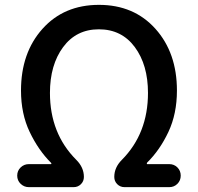

<svg xmlns="http://www.w3.org/2000/svg" viewBox="-20 -770 814 790"><path d="M98.6 0Q79.1 0 64.9 -13.7Q50.8 -27.3 50.8 -47.4Q50.8 -67.4 64.9 -81.1Q79.1 -94.7 98.6 -94.7H189.5Q191.4 -94.7 191.4 -96.7Q191.4 -98.6 189.5 -100.6Q137.7 -152.3 102.1 -227.1Q66.4 -301.8 66.4 -397.5Q66.4 -552.7 154.8 -651.4Q243.2 -750 387.2 -750Q531.2 -750 619.6 -651.4Q708 -552.7 708 -397.5Q708 -301.8 672.9 -227.1Q637.7 -152.3 585 -100.6Q584 -98.6 584 -96.7Q584 -94.7 585.9 -94.7H676.8Q696.3 -94.7 710 -81.1Q723.6 -67.4 723.6 -47.4Q723.6 -27.3 710 -13.7Q696.3 0 676.8 0H492.2Q474.6 0 462.4 -12.2Q450.2 -24.4 450.2 -42Q450.2 -81.1 481.4 -112.3Q588.9 -220.7 588.9 -387.7Q588.9 -502.9 534.7 -576.2Q480.5 -649.4 386.7 -649.4Q293.9 -649.4 239.7 -576.2Q185.5 -502.9 185.5 -387.7Q185.5 -220.7 293.9 -112.3Q325.2 -81.1 325.2 -42Q325.2 -24.4 313 -12.2Q300.8 0 283.2 0Z"/></svg>

Font: Gen Jyuu Gothic P Medium
Style: Regular
Weight: 500
Designer: [Source Han Sans]
Ryoko NISHIZUKA  (kana & ideographs); Paul D. Hunt (Latin, Greek & Cyrillic); Wenlong ZHANG  (bopomofo
Version: Version 1.002.20150607